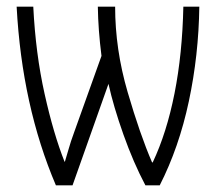

<svg xmlns="http://www.w3.org/2000/svg" viewBox="-20 -552 640 577"><path d="M198 5 306 -300Q321 -232 351 -147.5Q381 -63 417 5H460Q518 -109 547.5 -247.5Q577 -386 579 -532H531Q528 -390 504.5 -271.5Q481 -153 439 -64H437Q401 -147 363.5 -275.5Q326 -404 326 -532H274Q275 -462 285 -384L203 -155Q192 -125 186.5 -105Q181 -85 175 -66H174Q141 -149 114 -270Q87 -391 80 -532H30Q46 -234 148 5Z"/></svg>

Font: Noto Sans Mono UI Light
Style: Regular
Weight: 300
Designer: Monotype Design team
Foundry: Monotype Imaging Inc.
Version: 1.000